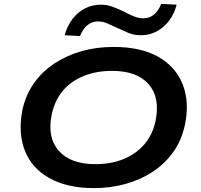

<svg xmlns="http://www.w3.org/2000/svg" viewBox="-20 -956 1031 986"><path d="M463 10Q326 10 235 -40.5Q144 -91 108 -181.5Q72 -272 95 -391Q112 -469 155 -529.5Q198 -590 261 -631Q324 -672 400 -693.5Q476 -715 563 -715Q702 -715 791.5 -665Q881 -615 917.5 -524.5Q954 -434 930 -316Q913 -236 870 -175.5Q827 -115 764.5 -74Q702 -33 625 -11.5Q548 10 463 10ZM470 -113Q550 -113 614 -139Q678 -165 721 -214.5Q764 -264 779 -336Q803 -455 743.5 -523.5Q684 -592 555 -592Q476 -592 411.5 -566.5Q347 -541 304.5 -492Q262 -443 246 -370Q221 -251 281.5 -182Q342 -113 470 -113ZM391 -771 312 -775Q325 -822 351.5 -857.5Q378 -893 416 -912.5Q454 -932 498 -932Q530 -932 560.5 -920.5Q591 -909 619 -895Q645 -881 669 -871.5Q693 -862 717 -862Q748 -862 771 -881.5Q794 -901 808 -936L887 -932Q869 -861 818.5 -818Q768 -775 703 -775Q668 -775 638.5 -787.5Q609 -800 579 -814Q554 -826 530.5 -836Q507 -846 483 -846Q452 -846 428.5 -826.5Q405 -807 391 -771Z"/></svg>

Font: Nunito Sans 10pt Expanded
Style: Bold Italic
Weight: 700
Width: 7
Italic angle: -9°
Designer: Vernon Adams
Foundry: Vernon Adams
Version: Version 3.101;gftools[0.9.27]